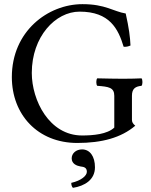

<svg xmlns="http://www.w3.org/2000/svg" viewBox="-20 -678 725 924"><path d="M377 -658C210 -658 37 -527 37 -307C37 -127 161 10 352 10C470 10 563 -15 631 -73C620 -82 615 -90 615 -101V-217C615 -252 632 -262 661 -265C667 -271 667 -295 661 -301C637 -300 612 -299 572 -299C539 -299 492 -300 448 -301C442 -295 442 -271 448 -265C503 -261 530 -257 530 -217V-64C496 -32 429 -26 375 -26C217 -26 133 -195 133 -327C133 -502 247 -622 363 -622C508 -622 549 -539 575 -453C586 -452 597 -454 608 -459C606 -501 601 -541 585 -613C525 -623 488 -658 377 -658ZM375 41C346 41 325 60 325 84C325 111 350 120 367 123C385 125 398 129 398 149C398 167 372 191 323 202C323 211 325 220 331 226C388 217 437 187 437 127C437 75 413 41 375 41Z"/></svg>

Font: Libertinus Serif
Style: Regular
Weight: 400
Designer: Philipp H. Poll, Khaled Hosny
Foundry: Caleb Maclennan
Version: Version 7.050;RELEASE